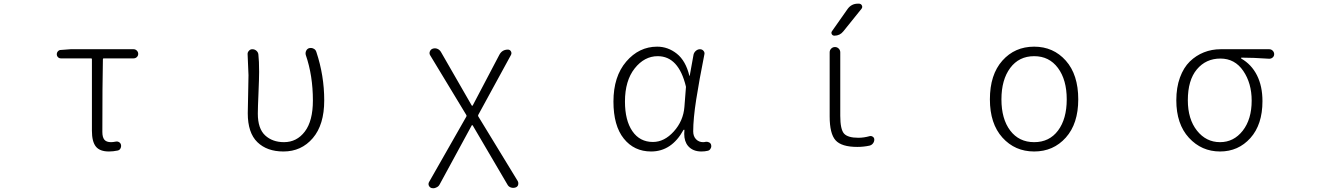

<svg xmlns="http://www.w3.org/2000/svg" viewBox="-20 -796 7040 1025"><path d="M561.5 12.7Q512.7 12.7 491.7 -13.7Q470.7 -40 470.7 -97.7V-479.5Q470.7 -484.4 466.8 -484.4H304.7Q295.9 -484.4 289.6 -490.7Q283.2 -497.1 283.2 -506.3Q283.2 -515.6 289.6 -522.5Q295.9 -529.3 304.7 -529.3L356.4 -533.2H693.4Q703.1 -533.2 710.4 -525.9Q717.8 -518.6 717.8 -508.3Q717.8 -498 710.4 -491.2Q703.1 -484.4 693.4 -484.4H533.2Q529.3 -484.4 529.3 -479.5Q526.4 -347.7 526.4 -91.8Q526.4 -63.5 537.1 -50.3Q547.9 -37.1 572.3 -37.1Q584 -37.1 597.7 -40Q607.4 -42 615.7 -37.1Q624 -32.2 626 -22.5Q627.9 -12.7 623 -3.4Q618.2 5.9 607.4 7.8Q584 12.7 561.5 12.7Z M1493.2 12.7Q1405.3 12.7 1354 -37.1Q1302.7 -86.9 1302.7 -191.4Q1302.7 -224.6 1304.7 -293Q1306.6 -361.3 1306.6 -394.5L1301.8 -507.8Q1301.8 -517.6 1308.6 -524.4Q1315.4 -533.2 1327.1 -533.2Q1339.8 -533.2 1349.1 -524.9Q1358.4 -516.6 1359.4 -504.9Q1363.3 -470.7 1363.3 -412.1Q1363.3 -377.9 1359.9 -298.8Q1356.4 -219.7 1356.4 -189.5Q1356.4 -109.4 1395.5 -73.2Q1434.6 -37.1 1496.1 -37.1Q1564.5 -37.1 1607.4 -93.8Q1650.4 -150.4 1650.4 -259.8Q1650.4 -392.6 1612.3 -502.9Q1609.4 -514.6 1614.7 -525.4Q1620.1 -536.1 1630.9 -539.1Q1635.7 -540 1639.6 -540Q1647.5 -540 1654.3 -536.1Q1665 -531.2 1668.9 -518.6Q1710.9 -392.6 1710.9 -259.8Q1710.9 -129.9 1649.9 -58.6Q1588.9 12.7 1493.2 12.7Z M2327.1 188.5Q2321.3 200.2 2308.6 205.1Q2301.8 209 2293 209Q2289.1 209 2284.2 208Q2274.4 205.1 2269.5 195.3Q2267.6 190.4 2267.6 186.5Q2267.6 180.7 2270.5 175.8L2469.7 -173.8Q2471.7 -177.7 2469.7 -181.6L2276.4 -501Q2270.5 -510.7 2274.9 -521.5Q2279.3 -532.2 2290 -536.1Q2295.9 -538.1 2301.8 -538.1Q2308.6 -538.1 2315.4 -535.2Q2327.1 -530.3 2334 -518.6L2498 -233.4Q2499 -231.4 2501 -231.4Q2502.9 -231.4 2503.9 -233.4L2645.5 -502.9Q2660.2 -531.2 2691.4 -531.2Q2702.1 -531.2 2707.5 -522Q2712.9 -512.7 2708 -502.9L2533.2 -182.6Q2531.2 -178.7 2533.2 -174.8L2744.1 170.9Q2747.1 176.8 2747.1 182.6Q2747.1 186.5 2746.1 191.4Q2742.2 202.1 2731.4 205.1Q2718.8 209 2706.5 204.6Q2694.3 200.2 2688.5 188.5L2503.9 -126Q2502.9 -127.9 2501 -127.9Q2499 -127.9 2498 -126Z M3456.1 12.7Q3365.2 12.7 3310.1 -56.2Q3254.9 -125 3254.9 -253.9Q3254.9 -387.7 3323.2 -467.3Q3391.6 -546.9 3488.3 -546.9Q3545.9 -546.9 3593.3 -509.3Q3640.6 -471.7 3660.2 -391.6Q3660.2 -390.6 3661.1 -390.6Q3662.1 -390.6 3662.1 -391.6L3682.6 -504.9Q3685.5 -516.6 3695.3 -524.9Q3705.1 -533.2 3716.8 -533.2Q3728.5 -533.2 3735.8 -524.4Q3743.2 -515.6 3740.2 -504.9Q3712.9 -368.2 3696.8 -265.1Q3680.7 -162.1 3680.7 -94.7Q3680.7 -68.4 3695.8 -52.7Q3710.9 -37.1 3733.4 -37.1Q3740.2 -37.1 3749 -39.1Q3757.8 -40 3766.1 -35.6Q3774.4 -31.2 3776.4 -22.5Q3777.3 -18.6 3777.3 -15.6Q3777.3 -8.8 3773.4 -2.9Q3768.6 6.8 3758.8 8.8Q3743.2 12.7 3724.6 12.7Q3678.7 12.7 3653.3 -16.6Q3632.8 -41 3632.8 -81.1Q3632.8 -90.8 3633.8 -101.6Q3633.8 -103.5 3631.8 -103.5Q3629.9 -103.5 3628.9 -102.5Q3565.4 12.7 3456.1 12.7ZM3465.8 -38.1Q3526.4 -38.1 3577.1 -94.2Q3627.9 -150.4 3633.8 -225.6L3641.6 -326.2Q3642.6 -331.1 3641.6 -335Q3602.5 -496.1 3491.2 -496.1Q3419.9 -496.1 3368.2 -430.7Q3316.4 -365.2 3316.4 -253.9Q3316.4 -153.3 3356 -95.7Q3395.5 -38.1 3465.8 -38.1Z M4504.9 -748Q4525.4 -776.4 4559.6 -776.4H4565.4Q4576.2 -776.4 4581.1 -767.1Q4585.9 -757.8 4579.1 -749L4482.4 -628.9Q4463.9 -605.5 4434.6 -605.5Q4424.8 -605.5 4420.4 -613.8Q4416 -622.1 4421.9 -629.9ZM4465.8 -177.7Q4465.8 -105.5 4485.8 -83Q4505.9 -60.5 4562.5 -60.5Q4591.8 -60.5 4623 -69.3Q4631.8 -71.3 4639.6 -65.9Q4647.5 -60.5 4647.5 -50.8Q4647.5 -40 4640.6 -30.8Q4633.8 -21.5 4622.1 -18.6Q4590.8 -11.7 4556.6 -11.7Q4472.7 -11.7 4440.9 -46.9Q4409.2 -82 4409.2 -174.8V-516.6Q4409.2 -528.3 4417.5 -536.6Q4425.8 -544.9 4437.5 -544.9Q4449.2 -544.9 4457.5 -536.6Q4465.8 -528.3 4465.8 -516.6Z M5501 12.7Q5398.4 12.7 5331.5 -61.5Q5264.6 -135.7 5264.6 -265.6Q5264.6 -397.5 5331.1 -472.2Q5397.5 -546.9 5501 -546.9Q5603.5 -546.9 5669.9 -472.2Q5736.3 -397.5 5736.3 -265.6Q5736.3 -135.7 5669.9 -61.5Q5603.5 12.7 5501 12.7ZM5501 -37.1Q5582 -37.1 5628.4 -99.1Q5674.8 -161.1 5674.8 -265.6Q5674.8 -370.1 5627.9 -433.1Q5581.1 -496.1 5501 -496.1Q5419.9 -496.1 5373 -433.1Q5326.2 -370.1 5326.2 -265.6Q5326.2 -161.1 5373 -99.1Q5419.9 -37.1 5501 -37.1Z M6493.2 12.7Q6394.5 12.7 6327.1 -60.5Q6259.8 -133.8 6259.8 -260.7Q6259.8 -329.1 6279.3 -382.3Q6298.8 -435.5 6332 -467.8Q6365.2 -500 6407.2 -516.6Q6449.2 -533.2 6496.1 -533.2H6755.9Q6766.6 -533.2 6774.4 -525.4Q6782.2 -517.6 6782.2 -506.8Q6782.2 -496.1 6774.4 -489.3Q6766.6 -482.4 6755.9 -482.4Q6669.9 -488.3 6607.4 -488.3Q6605.5 -488.3 6605.5 -486.3Q6605.5 -484.4 6606.4 -483.4Q6661.1 -452.1 6690.4 -394Q6719.7 -335.9 6719.7 -255.9Q6719.7 -130.9 6655.3 -59.1Q6590.8 12.7 6493.2 12.7ZM6493.2 -37.1Q6566.4 -37.1 6614.3 -98.1Q6662.1 -159.2 6662.1 -258.8Q6662.1 -351.6 6617.2 -417.5Q6572.3 -483.4 6495.1 -483.4Q6418 -483.4 6369.6 -425.8Q6321.3 -368.2 6321.3 -260.7Q6321.3 -160.2 6370.1 -98.6Q6418.9 -37.1 6493.2 -37.1Z"/></svg>

Font: Gen Jyuu Gothic L Monospace Light
Style: Regular
Weight: 300
Designer: [Source Han Sans]
Ryoko NISHIZUKA  (kana & ideographs); Paul D. Hunt (Latin, Greek & Cyrillic); Wenlong ZHANG  (bopomofo
Version: Version 1.002.20150607